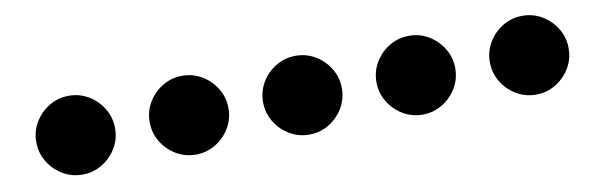

<svg xmlns="http://www.w3.org/2000/svg" viewBox="-32 -714 2064 667"><g transform="rotate(-10 1000.0 -380.0)"><path d="M80 -380Q80 -342 99 -310.5Q118 -279 149.5 -260Q181 -241 219 -241Q257 -241 288.5 -260Q320 -279 339 -310.5Q358 -342 358 -380Q358 -418 339 -449.5Q320 -481 288.5 -500Q257 -519 219 -519Q181 -519 149.5 -500Q118 -481 99 -449.5Q80 -418 80 -380Z M480 -380Q480 -342 499 -310.5Q518 -279 549.5 -260Q581 -241 619 -241Q657 -241 688.5 -260Q720 -279 739 -310.5Q758 -342 758 -380Q758 -418 739 -449.5Q720 -481 688.5 -500Q657 -519 619 -519Q581 -519 549.5 -500Q518 -481 499 -449.5Q480 -418 480 -380Z M880 -380Q880 -342 899 -310.5Q918 -279 949.5 -260Q981 -241 1019 -241Q1057 -241 1088.5 -260Q1120 -279 1139 -310.5Q1158 -342 1158 -380Q1158 -418 1139 -449.5Q1120 -481 1088.5 -500Q1057 -519 1019 -519Q981 -519 949.5 -500Q918 -481 899 -449.5Q880 -418 880 -380Z M1280 -380Q1280 -342 1299 -310.5Q1318 -279 1349.5 -260Q1381 -241 1419 -241Q1457 -241 1488.5 -260Q1520 -279 1539 -310.5Q1558 -342 1558 -380Q1558 -418 1539 -449.5Q1520 -481 1488.5 -500Q1457 -519 1419 -519Q1381 -519 1349.5 -500Q1318 -481 1299 -449.5Q1280 -418 1280 -380Z M1680 -380Q1680 -342 1699 -310.5Q1718 -279 1749.5 -260Q1781 -241 1819 -241Q1857 -241 1888.5 -260Q1920 -279 1939 -310.5Q1958 -342 1958 -380Q1958 -418 1939 -449.5Q1920 -481 1888.5 -500Q1857 -519 1819 -519Q1781 -519 1749.5 -500Q1718 -481 1699 -449.5Q1680 -418 1680 -380Z"/></g></svg>

Font: text-security-disc
Style: Regular
Weight: 400
Monospace: yes
Foundry: Oskari Noppa
Version: Version 3.000;hotconv 1.0.118;makeotfexe 2.5.65603